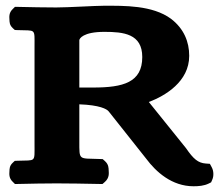

<svg xmlns="http://www.w3.org/2000/svg" viewBox="-20 -639 780 669"><path d="M475.7 -440.3C475.7 -351.8 409.3 -334 304.5 -334H256.4V-498.8C256.4 -504.1 268.9 -528 343.7 -528C410.2 -528 475.7 -521.4 475.7 -440.3ZM256.4 -275.5C327.6 -272.9 352.4 -259.1 358.8 -250.7L489.5 -85.9C523.7 -39.9 579 10 654.3 10C671.3 10 690.6 8.8 707.5 0.4L715.6 -3.7L719.3 -12.2C722.7 -19.6 723.6 -26.8 723.4 -34C723.2 -41.1 721.8 -48.8 717.6 -56.5L711.3 -68.2L697.2 -69.2C670.2 -71.1 654.1 -84.9 628.2 -122.6L498.6 -283.6C555.1 -304.9 639.3 -354.3 639.3 -444.4C639.3 -494 620.4 -539.3 576 -573.4C511.2 -621.3 411.6 -619 342.6 -619C312.3 -619 216.6 -613 175.9 -613C135.7 -613 86.3 -614 42.8 -615L32.2 -615.2L24.6 -607.7C10.5 -594.6 12.4 -580.2 12.9 -570.6C13.3 -562.7 12.8 -551.7 24.6 -540.9L31.5 -534.5L41.2 -534.1C105.5 -531.6 100.3 -541.6 100.3 -476.9V-136.1C100.3 -71.4 105.5 -81.4 41.2 -78.9L31.5 -78.5L24.6 -72.1C12.8 -61.3 13.3 -50.3 12.9 -42.4C12.4 -32.8 10.5 -18.4 24.6 -5.3L32.2 2.2L42.8 2C87.3 1 136 0 177 0C219.7 0 273.8 1 325.2 2L337.1 2.2L345.6 -5.3C361.4 -19.4 359.3 -35 358.7 -45.5C358.2 -54 358.7 -65.9 345.6 -77.7L337.9 -84.6L327 -85C253.9 -87.8 256.4 -78.5 256.4 -147Z"/></svg>

Font: Linux Libertine Mono O 
Style: Mono Bold
Weight: 400
Designer: Philipp H. Poll
Foundry: Philipp H. Poll
Version: Version 5.1.7